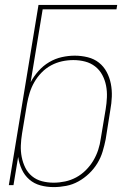

<svg xmlns="http://www.w3.org/2000/svg" viewBox="-20 -755 540 783"><path d="M199 8Q171 8 145 1Q119 -6 99.5 -23Q80 -40 69 -64Q58 -88 54 -115L35 0H16L137 -735H458L455 -717H154L105 -420Q118 -444 137 -465.5Q156 -487 180.5 -501.5Q205 -516 232 -522Q259 -528 285 -528Q312 -528 338 -521.5Q364 -515 383.5 -499.5Q403 -484 415 -461.5Q427 -439 432 -413.5Q437 -388 436 -361Q435 -334 430 -307L411 -187Q406 -162 398.5 -137Q391 -112 377 -89Q363 -66 343 -47Q323 -28 299.5 -15Q276 -2 250 3Q224 8 199 8ZM199 -10Q222 -10 245.5 -15Q269 -20 290.5 -31.5Q312 -43 330 -61Q348 -79 360.5 -100Q373 -121 380.5 -144Q388 -167 391 -190L411 -310Q415 -334 416 -358.5Q417 -383 412.5 -406Q408 -429 397 -449.5Q386 -470 368 -484Q350 -498 327 -504Q304 -510 279 -510Q256 -510 233 -505Q210 -500 188.5 -488.5Q167 -477 149.5 -459Q132 -441 120 -420Q108 -399 101 -376.5Q94 -354 90 -331L70 -211Q66 -187 65 -162.5Q64 -138 68.5 -115Q73 -92 83 -71.5Q93 -51 110.5 -36.5Q128 -22 151 -16Q174 -10 199 -10Z"/></svg>

Font: Iosevka SS04 Thin
Style: Italic
Weight: 100
Italic angle: -9°
Monospace: yes
Designer: Belleve Invis
Foundry: Belleve Invis
Version: Version 19.0.0; ttfautohint (v1.8.4)